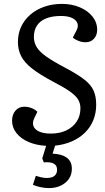

<svg xmlns="http://www.w3.org/2000/svg" viewBox="-20 -735 537 986"><path d="M231 231Q210 231 187.5 226Q165 221 149 214L164 168Q172 171 189 175Q206 179 221 179Q237 179 248.5 174.5Q260 170 266.5 160.5Q273 151 273 137Q273 118 262 109.5Q251 101 235.5 99Q220 97 205 99L197 78L217 14Q166 11 126.5 -6Q87 -23 64.5 -51.5Q42 -80 42 -115Q42 -147 59.5 -167Q77 -187 105 -187Q124 -187 142 -180Q160 -173 172 -161L156 -128Q145 -105 152 -87Q159 -69 182 -59Q205 -49 241 -49Q287 -49 321 -65.5Q355 -82 374 -111Q393 -140 393 -179Q393 -204 381 -224Q369 -244 338.5 -265.5Q308 -287 254 -315Q186 -351 146 -382Q106 -413 89 -446Q72 -479 72 -519Q72 -562 88.5 -597.5Q105 -633 135.5 -659.5Q166 -686 207.5 -700.5Q249 -715 298 -715Q349 -715 390 -697.5Q431 -680 455 -650Q479 -620 479 -582Q479 -554 462.5 -536Q446 -518 419 -518Q401 -518 383 -525Q365 -532 354 -542L373 -579Q384 -600 377 -617Q370 -634 348.5 -643.5Q327 -653 293 -653Q248 -653 217 -640.5Q186 -628 170 -604Q154 -580 154 -545Q154 -517 168.5 -493Q183 -469 218.5 -444Q254 -419 317 -386Q379 -353 413 -326.5Q447 -300 460.5 -270Q474 -240 474 -197Q474 -154 459 -117.5Q444 -81 416 -53.5Q388 -26 349 -9Q310 8 263 13L250 54Q271 55 289 59.5Q307 64 320.5 73Q334 82 341.5 96.5Q349 111 349 132Q349 162 333.5 184Q318 206 291.5 218.5Q265 231 231 231Z"/></svg>

Font: Literata
Style: Italic
Weight: 400
Italic angle: -2°
Designer: Latin by Veronika Burian and Jose Scaglione. Greek by Irene Vlachou. Cyrillic by Vera Evstafieva
Foundry: TypeTogether
Version: Version 3.103;gftools[0.9.29]